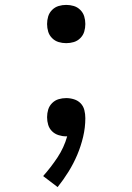

<svg xmlns="http://www.w3.org/2000/svg" viewBox="-20 -548 540 783"><path d="M215 215 156 170Q188 134 214.5 94Q241 54 254 8H249Q234 8 218.5 3Q203 -2 192 -13Q181 -24 176.5 -39Q172 -54 172 -70Q172 -86 176.5 -101Q181 -116 192.5 -127.5Q204 -139 219 -143.5Q234 -148 250 -148Q266 -148 282 -143Q298 -138 309 -126.5Q320 -115 324 -99Q328 -83 328 -66Q328 -28 319 10Q310 48 295 83.5Q280 119 259.5 152Q239 185 215 215ZM250 -372Q234 -372 219 -376.5Q204 -381 192.5 -392.5Q181 -404 176.5 -419Q172 -434 172 -450Q172 -466 176.5 -481Q181 -496 192.5 -507.5Q204 -519 219 -523.5Q234 -528 250 -528Q266 -528 281 -523.5Q296 -519 307.5 -507.5Q319 -496 323.5 -481Q328 -466 328 -450Q328 -434 323.5 -419Q319 -404 307.5 -392.5Q296 -381 281 -376.5Q266 -372 250 -372Z"/></svg>

Font: Iosevka Term
Style: Regular
Weight: 400
Monospace: yes
Designer: Belleve Invis
Foundry: Belleve Invis
Version: Version 30.0.1